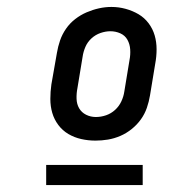

<svg xmlns="http://www.w3.org/2000/svg" viewBox="-20 -722 540 553"><path d="M255 -317Q234 -317 214 -321.5Q194 -326 177 -336Q160 -346 148 -362Q136 -378 130.5 -397Q125 -416 125 -437Q125 -458 128 -479L144 -570Q147 -588 153 -605.5Q159 -623 170 -639Q181 -655 196.5 -667Q212 -679 229.5 -686.5Q247 -694 265 -698Q283 -702 301 -702Q322 -702 342 -696.5Q362 -691 379 -681Q396 -671 408 -655Q420 -639 425.5 -620Q431 -601 431 -580Q431 -559 427 -538L412 -447Q409 -429 403 -411.5Q397 -394 386 -378.5Q375 -363 359.5 -350.5Q344 -338 326.5 -330.5Q309 -323 291 -320Q273 -317 255 -317ZM256 -385Q271 -385 285.5 -390Q300 -395 311.5 -405.5Q323 -416 329.5 -430Q336 -444 338 -458L353 -549Q356 -564 355 -579.5Q354 -595 347 -607.5Q340 -620 326.5 -626Q313 -632 298 -632Q284 -632 269.5 -627Q255 -622 243.5 -611.5Q232 -601 226 -587Q220 -573 218 -559L203 -468Q200 -453 200.5 -437.5Q201 -422 208 -410Q215 -398 228 -391.5Q241 -385 256 -385ZM113 -189V-247H391V-189Z"/></svg>

Font: Iosevka Slab Oblique
Style: Regular
Weight: 400
Italic angle: -9°
Monospace: yes
Designer: Belleve Invis
Foundry: Belleve Invis
Version: Version 11.1.1; ttfautohint (v1.8.3)